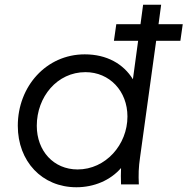

<svg xmlns="http://www.w3.org/2000/svg" viewBox="-20 -777 790 809"><path d="M302 12C376 12 445 -17 490 -69C489 -47 489 -25 490 0H565C563 -42 564 -72 570 -113L638 -605H740L750 -675H648L659 -757H583L572 -675H470L460 -605H562L540 -443C500 -508 430 -548 337 -548C175 -548 55 -413 55 -247C55 -97 157 12 302 12ZM135 -247C135 -369 221 -473 340 -473C442 -473 517 -393 517 -286C517 -167 425 -63 307 -63C206 -63 135 -141 135 -247Z"/></svg>

Font: Mluvka
Style: Italic
Weight: 400
Italic angle: -8°
Designer: Modified by Jiří Krblich, Original typeface by Gumpita Rahayu
Foundry: Gumpita Rahayu & Jiří Krblich
Version: Version 2.000;Glyphs 3.1.1 (3134)